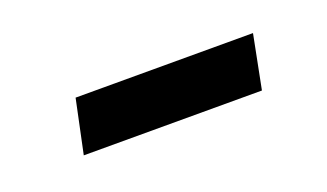

<svg xmlns="http://www.w3.org/2000/svg" viewBox="-27 -405 407 239"><g transform="rotate(-20 176.5 -285.5)"><path d="M73 -321 58 -250H294L308 -321Z"/></g></svg>

Font: Saira UNSAM
Style: Italic
Weight: 400
Italic angle: -12°
Designer: Hector Gatti with collaboration of the Omnibus-Type team
Foundry: Omnibus-Type
Version: Version 0.072;PS 000.072;hotconv 1.0.88;makeotf.lib2.5.64775